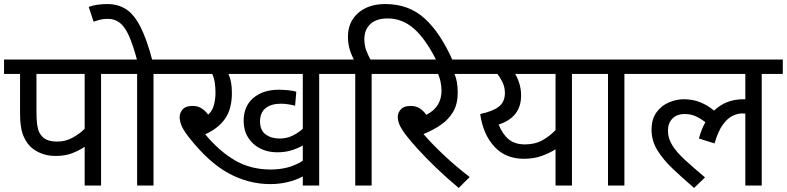

<svg xmlns="http://www.w3.org/2000/svg" viewBox="-20 -916 3885 948"><path d="M479 -551V0H398V-191Q369 -172 335 -159Q301 -146 254 -146Q214 -146 181.5 -159.5Q149 -173 128 -194Q103 -221 91 -257.5Q79 -294 79 -358V-551H0V-622H583V-551ZM398 -551H160V-369Q160 -328 163 -304Q166 -280 172.5 -265.5Q179 -251 190 -240Q213 -217 263 -217Q303 -217 338 -236Q373 -255 398 -280Z M738 -551V0H657V-551H568V-622H841V-551ZM658 -615Q637 -694 616.5 -739.5Q596 -785 571 -804Q546 -823 512 -823Q490 -823 473 -818.5Q456 -814 442 -809L418 -882Q457 -896 509 -896Q563 -896 602.5 -870.5Q642 -845 673.5 -783.5Q705 -722 733 -615Z M1556 -551V0H1475V-45Q1440 -26 1398.5 -16.5Q1357 -7 1315 -7Q1207 -7 1108.5 -60.5Q1010 -114 912 -239Q885 -274 876 -296.5Q867 -319 867 -338Q867 -359 882 -376Q897 -393 931 -393Q956 -393 974.5 -381.5Q993 -370 1008 -350Q1029 -369 1036.5 -398.5Q1044 -428 1044 -458Q1044 -484 1040.5 -507.5Q1037 -531 1028 -551H827V-622H1660V-551ZM1361 -232Q1396 -232 1425 -246.5Q1454 -261 1475 -280V-551H1108Q1125 -514 1125 -458Q1125 -376 1090 -328Q1055 -280 993 -253Q1063 -169 1140.5 -124Q1218 -79 1317 -79Q1360 -79 1399 -89Q1438 -99 1475 -122V-198Q1452 -184 1420 -174Q1388 -164 1348 -164Q1301 -164 1263.5 -183.5Q1226 -203 1204.5 -238Q1183 -273 1183 -319Q1183 -392 1231 -432.5Q1279 -473 1358 -473Q1375 -473 1402 -470.5Q1429 -468 1443 -463L1437 -394Q1422 -398 1403.5 -401Q1385 -404 1367 -404Q1319 -404 1291.5 -382Q1264 -360 1264 -316Q1264 -273 1291.5 -252.5Q1319 -232 1361 -232Z M1734 -551H1645V-622H1727Q1713 -649 1705.5 -676.5Q1698 -704 1698 -735Q1698 -807 1748 -851.5Q1798 -896 1883 -896Q1998 -896 2076.5 -825Q2155 -754 2216 -615H2136Q2083 -722 2025 -773.5Q1967 -825 1894 -825Q1839 -825 1809 -797.5Q1779 -770 1779 -723Q1779 -692 1788 -668Q1797 -644 1809 -622H1918V-551H1815V0H1734Z M2299 -42 2245 12Q2186 -37 2134 -87Q2082 -137 2042 -181Q2002 -225 1979 -256Q1957 -287 1950.5 -305Q1944 -323 1944 -340Q1944 -359 1959 -376Q1974 -393 2008 -393Q2033 -393 2051.5 -381.5Q2070 -370 2085 -349Q2124 -369 2142 -399Q2160 -429 2160 -468Q2160 -491 2155 -513.5Q2150 -536 2143 -551H1904V-622H2328V-551H2224Q2240 -516 2240 -458Q2240 -403 2218 -365Q2196 -327 2158 -300.5Q2120 -274 2071 -254Q2116 -202 2175.5 -146.5Q2235 -91 2299 -42Z M2908 -622V-551H2804V0H2723V-179Q2695 -161 2656 -146.5Q2617 -132 2566 -132Q2476 -132 2420.5 -192.5Q2365 -253 2351 -353Q2413 -366 2443 -389.5Q2473 -413 2473 -457Q2473 -485 2461.5 -509Q2450 -533 2436 -551H2313V-622ZM2442 -301Q2462 -252 2492.5 -227.5Q2523 -203 2572 -203Q2622 -203 2659 -224Q2696 -245 2723 -274V-551H2524Q2553 -499 2553 -445Q2553 -337 2442 -301Z M3063 -551V0H2982V-551H2893V-622H3166V-551Z M3152 -551V-622H3845V-551H3741V0H3660V-355Q3654 -356 3646 -356Q3622 -356 3597 -344Q3572 -332 3549 -300.5Q3526 -269 3508 -208L3431 -232Q3443 -278 3463 -313Q3439 -331 3415 -342Q3391 -353 3361 -353Q3321 -353 3299.5 -330Q3278 -307 3278 -271Q3278 -233 3299.5 -198.5Q3321 -164 3362 -126.5Q3403 -89 3461 -40L3407 12Q3349 -38 3301 -83.5Q3253 -129 3225 -175.5Q3197 -222 3197 -275Q3197 -328 3221.5 -361.5Q3246 -395 3283 -410.5Q3320 -426 3356 -426Q3400 -426 3436.5 -411.5Q3473 -397 3506 -370Q3564 -426 3651 -426Q3656 -426 3660 -426V-551Z"/></svg>

Font: Go Noto Current
Style: Regular
Weight: 400
Designer: Monotype Design Team
Foundry: Monotype Imaging Inc.
Version: Version 2.007; ttfautohint (v1.8) -l 8 -r 50 -G 200 -x 14 -D